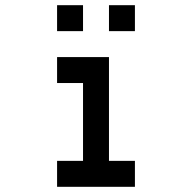

<svg xmlns="http://www.w3.org/2000/svg" viewBox="-20 -720 740 740"><path d="M400 -500H200V-400H300V-100H200V0H500V-100H400ZM200 -600H300V-700H200ZM400 -600H500V-700H400Z"/></svg>

Font: FT88
Style: Regular
Weight: 400
Designer: Ange Degheest & Mandy Elbé
Foundry: Velvetyne Type Foundry
Version: Version 1.000;FEAKit 1.0